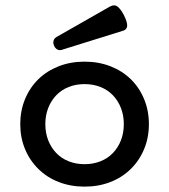

<svg xmlns="http://www.w3.org/2000/svg" viewBox="-20 -695 640 726"><path d="M396 -670.4Q404.8 -674.8 411.1 -674.8Q416.5 -674.8 420.9 -672.4Q433.6 -665.5 447.8 -639.2Q461.9 -611.3 460.9 -596.7Q459.5 -584 447.8 -579.6L212.9 -506.3Q208 -505.4 206.5 -505.4Q199.2 -505.4 193.1 -510.3Q187 -515.1 184.1 -522.9Q181.6 -529.3 181.6 -534.2Q181.6 -547.9 193.8 -555.2ZM125 -395.5Q157.7 -427.2 202.4 -444.6Q247.1 -461.9 299.8 -461.9Q352.5 -461.9 397.2 -444.6Q441.9 -427.2 474.6 -395.5Q507.3 -363.3 525.1 -319.8Q543 -276.4 543 -225.6Q543 -174.8 525.1 -131.6Q507.3 -88.4 474.6 -56.2Q441.9 -23.9 397.2 -6.6Q352.5 10.7 299.8 10.7Q247.1 10.7 202.4 -6.6Q157.7 -23.9 125 -56.2Q92.3 -88.4 74.5 -131.6Q56.6 -174.8 56.6 -225.6Q56.6 -276.4 74.5 -319.8Q92.3 -363.3 125 -395.5ZM192.4 -116.7Q211.9 -96.2 239.5 -85.2Q267.1 -74.2 299.8 -74.2Q332.5 -74.2 360.1 -85.2Q387.7 -96.2 407.2 -116.7Q426.8 -137.2 437.5 -165Q448.2 -192.9 448.2 -225.6Q448.2 -258.3 437.5 -286.1Q426.8 -314 407.2 -334.5Q387.7 -355 360.1 -366Q332.5 -377 299.8 -377Q267.1 -377 239.5 -366Q211.9 -355 192.4 -334.5Q172.9 -314 162.1 -286.1Q151.4 -258.3 151.4 -225.6Q151.4 -192.9 162.1 -165Q172.9 -137.2 192.4 -116.7Z"/></svg>

Font: Courier Prime Medium
Style: Regular
Weight: 500
Designer: Alan Dague-Greene
Foundry: Quote-Unquote Apps
Version: Version 1.202